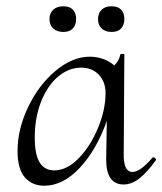

<svg xmlns="http://www.w3.org/2000/svg" viewBox="-20 -580 518 613"><path d="M470 -78Q473 -78 476 -74.5Q479 -71 478 -69Q449 -29 424.5 -10Q400 9 375 9Q319 9 319 -70L321 -194Q288 -101 234.5 -44Q181 13 121 13Q83 13 59.5 -13.5Q36 -40 36 -98Q36 -167 69.5 -237.5Q103 -308 157 -353.5Q211 -399 267 -399Q288 -399 308.5 -392Q329 -385 345 -371Q361 -387 364 -406Q365 -408 371.5 -408Q378 -408 377 -406L375 -89Q374 -31 403 -31Q428 -31 467 -77Q468 -78 470 -78ZM317 -282Q317 -319 295.5 -341.5Q274 -364 239 -364Q199 -364 165 -335Q131 -306 111 -255Q91 -204 91 -141Q91 -87 106.5 -61.5Q122 -36 153 -36Q194 -36 232 -75.5Q270 -115 293.5 -173Q317 -231 317 -282ZM138 -519Q138 -538 150 -549Q162 -560 182 -560Q202 -560 212.5 -549.5Q223 -539 223 -519Q223 -500 212.5 -489Q202 -478 182 -478Q162 -478 150 -489Q138 -500 138 -519ZM293 -519Q293 -538 304.5 -549Q316 -560 336 -560Q356 -560 366.5 -549.5Q377 -539 377 -519Q377 -500 366.5 -489Q356 -478 336 -478Q316 -478 304.5 -489Q293 -500 293 -519Z"/></svg>

Font: Cormorant Upright
Style: Regular
Weight: 400
Designer: Christian Thalmann (Catharsis Fonts)
Foundry: Catharsis Fonts
Version: Version 3.302